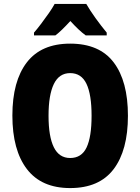

<svg xmlns="http://www.w3.org/2000/svg" viewBox="-20 -947 714 977"><path d="M631 -358Q631 -182 558 -86Q485 10 337 10Q191 10 117 -86.5Q43 -183 43 -359Q43 -534 116.5 -629.5Q190 -725 337 -725Q486 -725 558.5 -629.5Q631 -534 631 -358ZM227 -358Q227 -252 254 -197.5Q281 -143 337 -143Q395 -143 420.5 -196.5Q446 -250 446 -358Q446 -466 420 -520.5Q394 -575 337 -575Q281 -575 254 -519.5Q227 -464 227 -358ZM419 -927Q438 -894 466 -855Q494 -816 523 -781V-767H416Q398 -780 379 -798Q360 -816 338 -840Q315 -815 296.5 -797Q278 -779 262 -767H153V-781Q168 -798 188.5 -825Q209 -852 228.5 -880Q248 -908 258 -927Z"/></svg>

Font: Noto Sans Ethiopic Condensed Black
Style: Regular
Weight: 900
Width: 3
Designer: Monotype Design Team
Foundry: Monotype Imaging Inc.
Version: Version 2.102; ttfautohint (v1.8.4.7-5d5b)